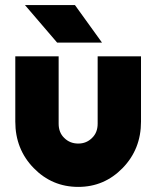

<svg xmlns="http://www.w3.org/2000/svg" viewBox="-20 -721 613 753"><path d="M204 -554H380L274 -701H78ZM40 -500V-244Q40 -136 112 -62Q184 12 287 12Q389 12 461 -62Q533 -136 533 -244V-500H363V-236Q363 -201 341 -180Q319 -158 287 -158Q254 -158 232 -180Q210 -201 210 -236V-500Z"/></svg>

Font: Unageo
Style: Black
Weight: 900
Designer: Richard Sepsi
Foundry: Richard Sepsi
Version: Version 2.000